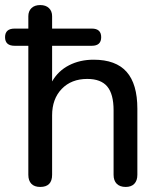

<svg xmlns="http://www.w3.org/2000/svg" viewBox="-34 -732 639 759"><path d="M78 -41V-551H24Q-14 -551 -14 -585Q-14 -619 24 -619H78V-668Q78 -688 90.5 -700Q103 -712 125 -712Q147 -712 159.5 -700Q172 -688 172 -668V-619H329Q366 -619 366 -585Q366 -551 329 -551H172V-410Q196 -452 239 -474Q282 -496 336 -496Q424 -496 466.5 -448Q509 -400 509 -302V-41Q509 -18 497 -5.5Q485 7 463 7Q440 7 427.5 -5.5Q415 -18 415 -41V-296Q415 -360 390 -390Q365 -420 311 -420Q248 -420 210 -380.5Q172 -341 172 -276V-41Q172 7 125 7Q102 7 90 -5.5Q78 -18 78 -41Z"/></svg>

Font: SN Pro
Style: Regular
Weight: 400
Designer: Tobias Whetton
Foundry: Supernotes
Version: Version 1.003